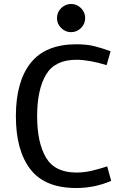

<svg xmlns="http://www.w3.org/2000/svg" viewBox="-20 -935 610 967"><path d="M338 -915Q367 -915 388 -894Q409 -873 409 -844Q409 -815 388 -794Q367 -773 338 -773Q309 -773 288 -794Q267 -815 267 -844Q267 -873 288 -894Q309 -915 338 -915ZM167 -350Q167 -217 211.5 -141.5Q256 -66 365 -66Q403 -66 440 -74.5Q477 -83 520 -97L540 -24Q456 12 364 12Q206 12 133 -82.5Q60 -177 60 -350Q60 -524 134.5 -618Q209 -712 365 -712Q418 -712 457 -702Q496 -692 537 -677L517 -607Q428 -634 365 -634Q256 -634 211.5 -558.5Q167 -483 167 -350Z"/></svg>

Font: Voces
Style: Regular
Weight: 400
Designer: Ana Paula Megda, Pablo Ugerman
Foundry: Ana Paula Megda, Pablo Ugerman
Version: Version 1.100